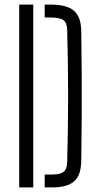

<svg xmlns="http://www.w3.org/2000/svg" viewBox="-20 -820 432 840"><path d="M64 0V-800H125.5V0ZM175.5 0V-56.5H207Q244.5 -56.5 259 -68.8Q273.5 -81 274 -112Q276 -195 277 -264.8Q278 -334.5 278 -400.2Q278 -466 277 -535.8Q276 -605.5 274 -688.5Q273.5 -719.5 257.8 -731.5Q242 -743.5 200 -743.5H175.5V-800H200Q272 -800 303.2 -773.2Q334.5 -746.5 335.5 -685Q337 -583.5 337.5 -491.8Q338 -400 337.5 -308.5Q337 -217 335.5 -115.5Q334.5 -53.5 304.5 -26.8Q274.5 0 207 0Z"/></svg>

Font: Big Shoulders Stencil Text Thin Light
Style: Regular
Weight: 300
Version: Version 2.001